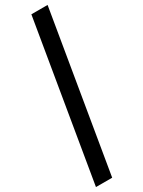

<svg xmlns="http://www.w3.org/2000/svg" viewBox="-265 -818 796 1066"><g transform="rotate(-30 133.5 -285.0)"><path d="M-3 220 166 -790H270L101 220Z"/></g></svg>

Font: Figtree Light
Style: Bold Italic
Weight: 700
Italic angle: -9.5°
Version: Version 2.000